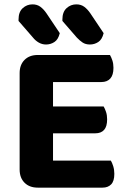

<svg xmlns="http://www.w3.org/2000/svg" viewBox="-20 -858 585 880"><path d="M153 2Q115 2 92.5 -20.5Q70 -43 70 -81V-523Q70 -561 92.5 -583.5Q115 -606 153 -606H484Q490 -596 495 -581Q500 -566 500 -547Q500 -514 485.5 -498Q471 -482 445 -482H223V-370H455Q461 -360 466 -345Q471 -330 471 -311Q471 -278 457 -262.5Q443 -247 417 -247H223V-122H488Q494 -112 499 -96Q504 -80 504 -61Q504 -28 489.5 -13Q475 2 450 2ZM65 -762V-769Q65 -803 84 -820.5Q103 -838 129 -838Q150 -838 165 -827Q180 -816 193 -797L254 -706Q247 -677 229.5 -665.5Q212 -654 191 -654Q173 -654 157.5 -663Q142 -672 131 -686ZM266 -762V-769Q266 -803 285 -820.5Q304 -838 330 -838Q351 -838 366 -827Q381 -816 394 -797L455 -706Q448 -677 430.5 -665.5Q413 -654 392 -654Q372 -654 358 -663.5Q344 -673 332 -686Z"/></svg>

Font: Baloo Chettan 2
Style: Bold
Weight: 700
Designer: Maithili Shingre, Unnati Kotecha and Ek Type
Foundry: Ek Type
Version: Version 1.640;hotconv 1.0.111;makeotfexe 2.5.65597; ttfautoh